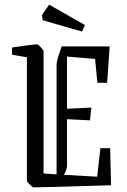

<svg xmlns="http://www.w3.org/2000/svg" viewBox="-20 -799 549 828"><path d="M32 -563V-594Q45 -596 69 -599.5Q93 -603 114.5 -605.5Q136 -608 140 -608Q142 -608 149 -602Q156 -596 162 -588.5Q168 -581 168 -578V-51L224 -47V-521Q224 -531 230.5 -552.5Q237 -574 246 -599H453L442 -442H400L390 -545L269 -555V-330L374 -335L368 -280L269 -285V-83Q269 -78 266 -68.5Q263 -59 256 -45L399 -37L413 -160H455L459 0Q377 2 321 4Q265 6 219.5 7Q174 8 125 9Q122 9 115 3Q108 -3 102 -10Q96 -17 96 -20V-552ZM334 -663Q292 -675 246 -688Q200 -701 164 -712L161 -734L192 -779L346 -691Z"/></svg>

Font: Grenze Gotisch Light
Style: Regular
Weight: 300
Designer: Renata Polastri
Foundry: Omnibus-Type
Version: Version 1.001